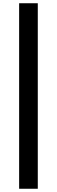

<svg xmlns="http://www.w3.org/2000/svg" viewBox="-20 -878 351 1184"><path d="M98 286V-858H213V286Z"/></svg>

Font: Noto Sans KR Thin Black
Style: Regular
Weight: 900
Version: Version 2.004-H2;hotconv 1.0.118;makeotfexe 2.5.65603